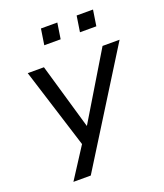

<svg xmlns="http://www.w3.org/2000/svg" viewBox="-159 -817 943 1102"><g transform="rotate(-20 312.5 -265.5)"><path d="M97 180 228 -23 229 29 64 -496H163L279 -96H280L521 -496H625L203 180ZM426 -614 441 -711H541L526 -614ZM208 -614 223 -711H323L308 -614Z"/></g></svg>

Font: Nunito Sans 7pt SemiExpanded
Style: Italic
Weight: 400
Width: 6
Italic angle: -9°
Designer: Vernon Adams
Foundry: Vernon Adams
Version: Version 3.101;gftools[0.9.27]